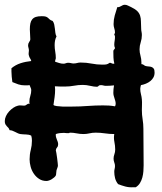

<svg xmlns="http://www.w3.org/2000/svg" viewBox="-26 -750 681 805"><path d="M622.1 -445.8Q622.1 -434.1 617.2 -425.3Q612.3 -416.5 604.5 -410.2Q596.7 -403.8 586.2 -399.4Q575.7 -395 564.9 -393.1Q564 -389.2 563 -385.5Q562 -381.8 562 -377.9Q562 -366.7 564.9 -355.5Q567.9 -344.2 568.8 -333Q569.8 -321.8 569.3 -310.5Q568.8 -299.3 568.8 -288.1Q568.8 -268.6 572 -249.5Q575.2 -230.5 575.2 -210Q575.2 -171.9 575.7 -133.5Q576.2 -95.2 576.2 -57.1Q576.2 -45.4 575.2 -32Q574.2 -18.6 570.8 -5.9Q567.4 6.8 560.8 17.6Q554.2 28.3 543 35.2H532.2Q515.1 36.1 499.5 32Q483.9 27.8 469.2 22Q460 10.7 456.5 -2.9Q453.1 -16.6 453.1 -29.8Q453.1 -36.1 454.6 -42Q456.1 -47.9 456.1 -54.2Q456.1 -61.5 453.1 -69.1Q450.2 -76.7 450.2 -85Q450.2 -94.2 453.6 -103.3Q457 -112.3 457 -123Q457 -138.7 453.6 -155Q450.2 -171.4 453.1 -188Q433.1 -188 413.8 -190.9Q394.5 -193.8 375 -193.8Q361.3 -193.8 349.1 -190.9Q336.9 -188 324.2 -188Q309.1 -188 295.2 -190.9Q281.2 -193.8 266.1 -193.8Q265.6 -191.9 262.5 -191.7Q259.3 -191.4 255.1 -191.7Q251 -191.9 247.3 -192.4Q243.7 -192.9 242.2 -192.9Q233.9 -192.9 225.1 -191.9Q216.3 -190.9 208 -188V-185.1Q207.5 -179.7 209 -174.8Q210.4 -169.9 212.4 -165Q214.4 -160.2 216.1 -155.3Q217.8 -150.4 217.8 -145Q217.8 -136.7 213.4 -132.1Q209 -127.4 208 -120.1Q209 -117.7 210.4 -108.2Q211.9 -98.6 213.4 -87.9Q214.8 -77.1 215.8 -67.6Q216.8 -58.1 216.8 -56.2Q216.8 -51.3 214.4 -45.9Q211.9 -40.5 210.9 -36.1Q210 -31.2 209.7 -24.7Q209.5 -18.1 208 -14.2Q205.6 -9.8 200.9 -5.9Q196.3 -2 190.7 1.5Q185.1 4.9 179.2 6.8Q173.3 8.8 168.9 8.8Q151.4 8.8 138.2 0.2Q125 -8.3 116 -21.5Q106.9 -34.7 102.5 -50.8Q98.1 -66.9 98.1 -82Q98.1 -102.5 103 -121.3Q107.9 -140.1 107.9 -160.2Q107.9 -171.4 105 -181.2Q99.6 -184.1 94 -185.1Q88.4 -186 82.5 -186.3Q76.7 -186.5 70.8 -186.8Q64.9 -187 59.1 -188Q53.2 -189 47.9 -191.7Q42.5 -194.3 37.1 -197Q31.7 -199.7 26.1 -201.9Q20.5 -204.1 14.2 -204.1Q12.2 -210.9 8.8 -214.4Q5.4 -217.8 2.2 -221.2Q-1 -224.6 -3.4 -229Q-5.9 -233.4 -5.9 -242.2Q-5.9 -252.4 -1 -263.2Q3.9 -273.9 12 -282.7Q20 -291.5 29.8 -298.1Q39.6 -304.7 49.8 -307.1Q56.2 -308.6 62 -307.9Q67.9 -307.1 74.2 -307.1Q79.1 -307.1 82 -308.8Q85 -310.5 87.2 -312.3Q89.4 -314 91.6 -314.9Q93.8 -315.9 98.1 -314Q97.2 -316.4 97.2 -319.1Q97.2 -321.8 97.2 -324.2Q97.2 -335.9 101.1 -347.9Q105 -359.9 105 -372.1Q105 -377.4 102.3 -382.6Q99.6 -387.7 98.1 -393.1Q93.3 -392.1 88.4 -392.1Q83.5 -392.1 79.1 -392.1Q63.5 -392.1 51 -396.2Q38.6 -400.4 25.9 -405.8Q24.4 -417 23.2 -428Q22 -439 22 -450.2V-463.9Q39.1 -478 60.1 -484.9Q81.1 -491.7 105 -494.1Q104 -500 100.3 -505.1Q96.7 -510.3 95.2 -517.1Q93.3 -522.5 94.2 -527.6Q95.2 -532.7 95.2 -538.1Q95.2 -543.9 93.5 -549.3Q91.8 -554.7 91.8 -560.1Q91.8 -567.4 96.4 -574Q101.1 -580.6 101.1 -585Q101.1 -595.7 100.1 -606Q99.1 -616.2 99.1 -627Q99.1 -641.1 101.3 -651.6Q103.5 -662.1 109.1 -668.9Q114.7 -675.8 124.3 -679Q133.8 -682.1 148.9 -682.1Q161.1 -682.1 166.5 -680.2Q171.9 -678.2 175.3 -675Q178.7 -671.9 182.4 -668.5Q186 -665 194.8 -662.1Q199.7 -655.3 201.4 -647Q203.1 -638.7 204.1 -629.9Q205.1 -621.1 206.1 -612.8Q207 -604.5 210.9 -597.2Q206.5 -588.9 204.8 -579.8Q203.1 -570.8 203.1 -561Q203.1 -547.4 205.6 -533.4Q208 -519.5 208 -506.8Q208 -503.9 206.5 -500.2Q205.1 -496.6 205.1 -492.2V-491.2Q213.4 -488.8 222.2 -485.8Q231 -482.9 240.2 -482.9Q245.6 -482.9 250 -484.9Q254.4 -486.8 259.8 -486.8Q266.1 -486.8 271.5 -485.4Q276.9 -483.9 282.2 -483.9Q290.5 -483.9 297.1 -485.8Q303.7 -487.8 312 -487.8Q335.9 -487.8 357.9 -483.4Q379.9 -479 402.8 -479Q414.1 -479 419.9 -480Q425.8 -481 434.1 -486.8Q438.5 -486.8 441.4 -484.9Q444.3 -482.9 448.2 -482.9H453.1V-484.9Q450.2 -495.6 449.7 -508.8Q449.2 -522 449.2 -533.2Q449.2 -537.6 450.2 -539.6Q451.2 -541.5 452.4 -542.5Q453.6 -543.5 454.6 -544.7Q455.6 -545.9 456.1 -548.8Q453.1 -555.2 453.1 -562Q453.1 -570.3 454.6 -578.6Q456.1 -586.9 456.1 -595.2Q456.1 -599.1 454.6 -601.8Q453.1 -604.5 453.1 -606.9Q456.1 -609.9 456.1 -613.8Q456.1 -622.1 453.1 -631.1Q450.2 -640.1 450.2 -648.9Q450.2 -667.5 455.1 -685.1Q460 -702.6 465.8 -720.2H467.8Q471.7 -719.7 475.1 -721.2Q478.5 -722.7 481.9 -724.6Q485.4 -726.6 489 -728.3Q492.7 -730 497.1 -730Q503.9 -730 510.5 -726.6Q517.1 -723.1 523.9 -720.2Q541 -711.9 549.6 -703.4Q558.1 -694.8 561.5 -684.1Q564.9 -673.3 564.9 -660.2Q564.9 -647 565.9 -629.9Q565.9 -623 567.4 -616.5Q568.8 -609.9 568.8 -603Q568.8 -587.4 564 -572.8Q559.1 -558.1 559.1 -543Q559.1 -530.3 563 -516.6Q566.9 -502.9 566.9 -487.8V-481H567.9L573.2 -480L582 -474.1Q589.4 -471.7 596.4 -471.4Q603.5 -471.2 609.1 -469.2Q614.7 -467.3 618.4 -462.4Q622.1 -457.5 622.1 -445.8ZM205.1 -375Q205.1 -358.4 202.9 -342.5Q200.7 -326.7 198.2 -310.1Q201.2 -306.6 211.9 -305.2Q222.7 -303.7 235.4 -303.2Q248 -302.7 260.3 -303Q272.5 -303.2 277.8 -303.2Q309.6 -303.2 341.6 -305.7Q373.5 -308.1 405.8 -308.1Q418.5 -308.1 430.9 -307.4Q443.4 -306.6 456.1 -304.2Q459 -308.6 459 -314.9Q459 -320.8 457.5 -326.4Q456.1 -332 454.1 -337.6Q452.1 -343.3 450.7 -348.9Q449.2 -354.5 449.2 -360.8Q449.2 -376.5 452.1 -392.1Q443.8 -391.1 435.1 -390.6Q426.3 -390.1 418 -390.1Q412.6 -390.1 407.5 -391.6Q402.3 -393.1 397 -393.1Q389.6 -393.1 387.2 -389.6Q384.8 -386.2 379.9 -386.2Q368.7 -386.2 352.3 -390.1Q335.9 -394 320.8 -394Q302.2 -394 284.4 -390.6Q266.6 -387.2 248 -387.2Q236.8 -387.2 226.1 -387.2Q215.3 -387.2 204.1 -388.2Q204.1 -384.8 204.6 -381.3Q205.1 -377.9 205.1 -375Z"/></svg>

Font: Margarine
Style: Regular
Weight: 400
Designer: Astigmatic (AOETI)
Foundry: Astigmatic (AOETI)
Version: Version 1.000